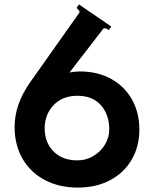

<svg xmlns="http://www.w3.org/2000/svg" viewBox="-20 -815 690 868"><path d="M332 33Q246 33 181 -2Q116 -37 81 -99Q46 -161 46 -241Q46 -344 117 -444L339 -758Q340 -759 340 -761Q340 -765 335 -770.5Q330 -776 326 -779L337 -795L483 -695L472 -679Q466 -684 457.5 -686.5Q449 -689 446 -684L294 -487Q302 -489 316.5 -490.5Q331 -492 341 -492Q422 -492 483 -458Q544 -424 577 -364.5Q610 -305 610 -230Q610 -153 575.5 -93.5Q541 -34 478 -0.5Q415 33 332 33ZM330 -382Q262 -382 222 -339.5Q182 -297 182 -235Q182 -171 222 -130.5Q262 -90 329 -90Q370 -90 403.5 -110.5Q437 -131 455.5 -163Q474 -195 474 -229Q474 -296 436.5 -339Q399 -382 330 -382Z"/></svg>

Font: Aoboshi One
Style: Regular
Weight: 400
Designer: IKIMOJI
Foundry: Natsumi Matsuba
Version: Version 1.000; ttfautohint (v1.8.3)